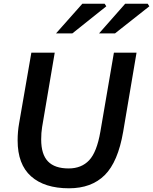

<svg xmlns="http://www.w3.org/2000/svg" viewBox="-20 -1002 825 1035"><path d="M75 -245Q75 -292 83 -337L149 -718H275L207 -317Q202 -287 202 -250Q202 -170 238.5 -132Q275 -94 350 -94Q419 -94 460.5 -138Q502 -182 521 -292L594 -718H716L644 -292Q616 -129 544.5 -58Q473 13 352 13Q220 13 147.5 -51.5Q75 -116 75 -245ZM424 -982H544L553 -968L370 -822H282ZM655 -982H776L785 -968L600 -822H514Z"/></svg>

Font: Nebula Sans Semibold
Style: Regular
Weight: 600
Italic angle: -9°
Designer: Paul D. Hunt for Adobe (as Source Sans)
Foundry: Nebula Entertainment & Broadcasting LLC
Version: Version 1.010